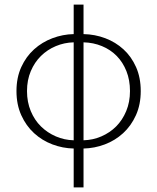

<svg xmlns="http://www.w3.org/2000/svg" viewBox="-20 -639 687 839"><path d="M98 -241Q98 -193 114.5 -153.5Q131 -114 159 -86.5Q187 -59 224 -43Q261 -27 302 -26V-454Q261 -453 224 -437.5Q187 -422 159 -394.5Q131 -367 114.5 -328Q98 -289 98 -241ZM548 -241Q548 -289 532.5 -328Q517 -367 490 -394.5Q463 -422 425.5 -437.5Q388 -453 345 -454V-26Q386 -27 423 -43Q460 -59 487.5 -86.5Q515 -114 531.5 -153.5Q548 -193 548 -241ZM302 180V10Q254 9 209 -8Q164 -25 129 -57Q94 -89 73 -135.5Q52 -182 52 -241Q52 -300 73 -346Q94 -392 129 -423.5Q164 -455 209 -472Q254 -489 302 -490V-619H345V-490Q395 -489 440 -472Q485 -455 519.5 -423.5Q554 -392 574.5 -346Q595 -300 595 -241Q595 -182 574 -135.5Q553 -89 518 -57Q483 -25 438 -8Q393 9 345 10V180Z"/></svg>

Font: hySource Sans Pro Light
Style: Regular
Weight: 300
Designer: Paul D. Hunt
Foundry: Adobe Systems Incorporated
Version: Version 2.021;PS 2.000;hotconv 1.0.86;makeotf.lib2.5.63406